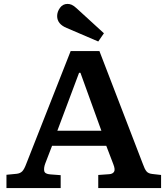

<svg xmlns="http://www.w3.org/2000/svg" viewBox="-20 -961 857 981"><path d="M13 0V-68L65 -73Q83 -75 93.5 -85.5Q104 -96 115 -126L341 -700H488L710 -123Q719 -97 728.5 -85.5Q738 -74 759 -72L803 -67V0H482V-67L538 -71Q555 -72 562.5 -83Q570 -94 559 -122L523 -216H246L211 -125Q203 -103 206 -87.5Q209 -72 237 -70L290 -66V0ZM273 -293H498L391 -589H384ZM482 -749 321 -818Q272 -838 272 -879Q272 -901 286.5 -921Q301 -941 325 -941Q336 -941 346.5 -936.5Q357 -932 371 -919L511 -791Z"/></svg>

Font: Literata 7pt SemiBold
Style: Regular
Weight: 600
Designer: Latin by Veronika Burian and Jose Scaglione. Greek by Irene Vlachou. Cyrillic by Vera Evstafieva.
Foundry: TypeTogether
Version: Version 3.002